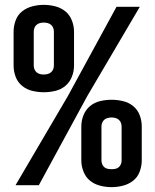

<svg xmlns="http://www.w3.org/2000/svg" viewBox="-20 -763 640 791"><path d="M160 -383Q137 -383 113.5 -388.5Q90 -394 71.5 -409Q53 -424 44.5 -446.5Q36 -469 36 -493V-633Q36 -656 44.5 -679Q53 -702 71.5 -716.5Q90 -731 113.5 -737Q137 -743 160 -743Q184 -743 207.5 -737Q231 -731 249 -716.5Q267 -702 276 -679Q285 -656 285 -633V-493Q285 -469 276 -446.5Q267 -424 249 -409Q231 -394 207.5 -388.5Q184 -383 160 -383ZM44 0 260 -368 460 -735H556L340 -368L140 0ZM160 -456Q168 -456 176 -458Q184 -460 190 -465Q196 -470 199 -477.5Q202 -485 202 -493V-633Q202 -641 199 -648.5Q196 -656 190 -661Q184 -666 176 -668Q168 -670 160 -670Q152 -670 144.5 -668Q137 -666 131 -661Q125 -656 122 -648.5Q119 -641 119 -633V-493Q119 -485 122 -477.5Q125 -470 131 -465Q137 -460 144.5 -458Q152 -456 160 -456ZM440 8Q416 8 392.5 2Q369 -4 351 -18.5Q333 -33 324 -56Q315 -79 315 -102V-242Q315 -266 324 -288.5Q333 -311 351 -326Q369 -341 392.5 -346.5Q416 -352 440 -352Q463 -352 486.5 -346.5Q510 -341 528.5 -326Q547 -311 555.5 -288.5Q564 -266 564 -242V-102Q564 -79 555.5 -56Q547 -33 528.5 -18.5Q510 -4 486.5 2Q463 8 440 8ZM440 -66Q448 -66 455.5 -67.5Q463 -69 469 -74Q475 -79 478 -86.5Q481 -94 481 -102V-242Q481 -250 478 -257.5Q475 -265 469 -270Q463 -275 455.5 -277Q448 -279 440 -279Q432 -279 424 -277Q416 -275 410 -270Q404 -265 401 -257.5Q398 -250 398 -242V-102Q398 -94 401 -86.5Q404 -79 410 -74Q416 -69 424 -67.5Q432 -66 440 -66Z"/></svg>

Font: Iosevka Aile
Style: Regular
Weight: 400
Designer: Belleve Invis
Foundry: Belleve Invis
Version: Version 28.0.1; ttfautohint (v1.8.4)